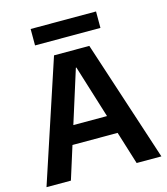

<svg xmlns="http://www.w3.org/2000/svg" viewBox="-126 -974 934 1072"><g transform="rotate(-15 341.0 -438.0)"><path d="M9 0 240 -700H444L673 0H530L343 -602H340L150 0ZM122 -190 158 -296H514L549 -190ZM152 -781V-876H530V-781Z"/></g></svg>

Font: DM Sans 36pt
Style: Bold
Weight: 700
Version: Version 4.004;gftools[0.9.30]